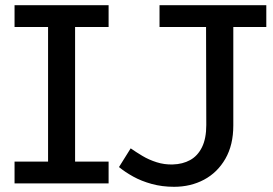

<svg xmlns="http://www.w3.org/2000/svg" viewBox="-20 -706 1052 739"><path d="M165 -49V-640H269V-49ZM36 0V-84H398V0ZM36 -602V-686H398V-602ZM650 13Q604 13 564 2Q524 -9 492.5 -26.5Q461 -44 438 -63L483 -135Q503 -121 528 -106Q553 -91 583 -81.5Q613 -72 645 -73Q683 -74 712 -90Q741 -106 757.5 -139.5Q774 -173 774 -225L773 -641H878V-223Q878 -148 847.5 -95Q817 -42 765.5 -14.5Q714 13 650 13ZM594 -602V-686H1005V-602Z"/></svg>

Font: BioRhyme
Style: Regular
Weight: 400
Designer: Aoife Mooney
Foundry: Aoife Mooney Type
Version: Version 1.600;gftools[0.9.33]